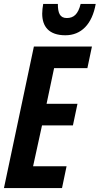

<svg xmlns="http://www.w3.org/2000/svg" viewBox="-22 -949 503 969"><path d="M308 -771C388 -771 443 -827 461 -929H385C372 -877 350 -858 315 -858C280 -858 270 -884 270 -929H196C193 -912 191 -895 191 -880C191 -816 224 -771 308 -771ZM-2 0H291L314 -110H145L190 -316H346L369 -425H213L251 -605H419L442 -714H149Z"/></svg>

Font: Noto Sans ExtraCondensed
Style: Bold Italic
Weight: 700
Width: 2
Italic angle: -12°
Designer: Monotype Design Team
Foundry: Monotype Imaging Inc.
Version: Version 2.013